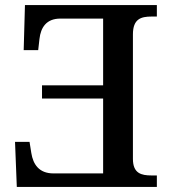

<svg xmlns="http://www.w3.org/2000/svg" viewBox="-20 -734 671 754"><path d="M596 0V-45H575C535 -45 502 -53 502 -110V-599C502 -660 534 -669 575 -669H596V-714H78L73 -537H130L135 -581C140 -626 162 -661 217 -661H385V-399H145V-347H385V-53H190C133 -53 110 -89 103 -133L96 -177H39L46 0Z"/></svg>

Font: Noto Serif Medium
Style: Regular
Weight: 500
Designer: Monotype Design Team
Foundry: Monotype Imaging Inc.
Version: Version 2.013